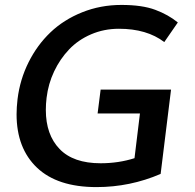

<svg xmlns="http://www.w3.org/2000/svg" viewBox="-20 -744 789 775"><path d="M369.6 11.2Q211.9 11.2 129.4 -67.1Q46.9 -145.5 46.9 -282.7Q46.9 -310.1 50.8 -343.8Q60.5 -422.9 95.2 -492.4Q129.9 -562 183.6 -613.3Q237.3 -664.6 311.5 -694.3Q385.7 -724.1 470.2 -724.1Q554.2 -724.1 606.9 -704.3Q659.7 -684.6 697.8 -653.3L643.1 -574.2Q572.8 -627.9 460 -627.9Q399.9 -627.9 347.7 -605.5Q295.4 -583 258.8 -544.4Q222.2 -505.9 198.5 -455.8Q174.8 -405.8 168 -349.1Q165 -323.7 165 -300.3Q165 -200.2 220.5 -142.6Q275.9 -85 386.2 -85Q458.5 -85 522.9 -105.5L544.9 -286.1H374L386.2 -382.3H670.4L628.4 -42Q504.9 11.2 369.6 11.2Z"/></svg>

Font: Muli
Style: Semi-BoldItalic
Weight: 600
Italic angle: -7°
Designer: Vernon Adams
Foundry: newtypography
Version: Version 2.0; ttfautohint (v1.00rc1.2-2d82) -l 8 -r 50 -G 200